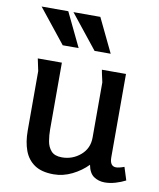

<svg xmlns="http://www.w3.org/2000/svg" viewBox="-84 -800 726 879"><g transform="rotate(10 279.0 -360.5)"><path d="M174 -497V-187Q174 -160 178.5 -133Q183 -106 199 -88Q215 -70 249 -70Q298 -70 335 -101.5Q372 -133 372 -184V-440Q372 -441 369 -454Q366 -467 363 -481Q360 -495 360 -497H472V-110Q472 -68 501 -68Q515 -68 539 -77L558 -17Q537 -6 511.5 1.5Q486 9 462 9Q433 9 411 -6Q389 -21 382 -59Q352 -28 310.5 -7.5Q269 13 225 13Q169 13 136 -9.5Q103 -32 88.5 -71.5Q74 -111 74 -163V-440L62 -497ZM311 -734 387 -576H312L186 -734ZM162 -734 238 -576H164L38 -734Z"/></g></svg>

Font: Rosario SemiBold
Style: Regular
Weight: 600
Designer: Hector Gatti
Foundry: Omnibus Type
Version: Version 1.101; ttfautohint (v1.8.1.43-b0c9)